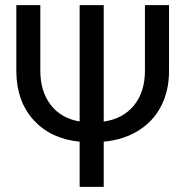

<svg xmlns="http://www.w3.org/2000/svg" viewBox="-20 -731 732 751"><path d="M385.7 -255.4Q461.9 -266.6 504.4 -319.1Q546.9 -371.6 546.9 -454.6V-710.9H641.1V-453.1Q641.1 -375.5 610.1 -315.7Q579.1 -255.9 521.2 -220Q463.4 -184.1 385.7 -176.8V0H291.5V-176.8Q178.7 -188 112.1 -260.7Q45.4 -333.5 43.9 -449.2V-710.9H137.7V-452.6Q138.2 -373 178.5 -320.6Q218.8 -268.1 291.5 -255.9V-710.9H385.7Z"/></svg>

Font: SteelSelectRoboto
Style: Roboto-Regular
Weight: 400
Designer: Google
Version: Version 2.137; 2017